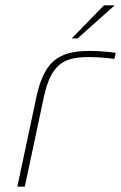

<svg xmlns="http://www.w3.org/2000/svg" viewBox="-20 -700 454 720"><path d="M313 -486C336 -486 377 -484 409 -479L414 -502C380 -507 341 -509 315 -509C193 -509 144 -464 116 -334L45 0H73L144 -334C171 -461 220 -486 313 -486ZM249 -556H271L410 -680H370Z"/></svg>

Font: LT Wave Thin
Style: Italic
Weight: 100
Designer: Daniel Lyons
Version: Version 2.5 (Glyphs App)